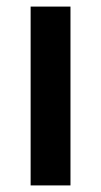

<svg xmlns="http://www.w3.org/2000/svg" viewBox="-20 -563 307 583"><path d="M194 0V-543H73V0Z"/></svg>

Font: Noto Sans Thai SemCond SemBd
Style: Regular
Weight: 600
Width: 4
Designer: Monotype Design Team
Foundry: Monotype Imaging Inc.
Version: Version 2.002